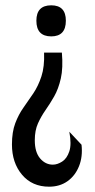

<svg xmlns="http://www.w3.org/2000/svg" viewBox="-20 -562 356 723"><path d="M213 -364Q218 -306 209 -266.5Q200 -227 184 -199Q168 -171 151.5 -147.5Q135 -124 123 -97.5Q111 -71 111 -34Q111 11 131 34.5Q151 58 179 58Q196 58 214 46.5Q232 35 241 8Q250 -19 241 -66L287 -17Q292 28 277.5 64Q263 100 234 120.5Q205 141 165 141Q101 141 63 96Q25 51 25 -18Q25 -65 37.5 -98Q50 -131 68.5 -157Q87 -183 105.5 -210.5Q124 -238 136 -274.5Q148 -311 146 -364ZM173 -542Q228 -542 228 -484Q228 -425 173 -425Q117 -425 117 -484Q117 -542 173 -542Z"/></svg>

Font: Bricolage Grotesque 10pt Condensed
Style: Regular
Weight: 400
Width: 3
Designer: Mathieu Triay
Foundry: Atelier Triay
Version: Version 1.000; ttfautohint (v1.8.4.7-5d5b);gftools[0.9.29]